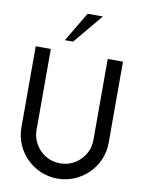

<svg xmlns="http://www.w3.org/2000/svg" viewBox="-100 -999 807 1077"><g transform="rotate(10 303.5 -460.0)"><path d="M303 10C167 10 55 -101 55 -237V-700H141V-237C141 -193 160 -154 189 -124C219 -94 258 -77 303 -77C348 -77 388 -94 417 -124C447 -154 465 -193 465 -237V-700H552V-237C552 -101 440 10 303 10ZM210 -762H257L397 -930H310Z"/></g></svg>

Font: Radis Sans
Style: Regular
Weight: 400
Designer: Gaël Goy
Foundry: Gaël Goy
Version: 1.0